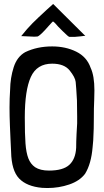

<svg xmlns="http://www.w3.org/2000/svg" viewBox="-20 -936 524 968"><path d="M218 -889Q171 -846 144 -819Q117 -792 87 -754L153 -751Q163 -751 169 -752Q183 -756 227 -807Q245 -827 247 -828Q255 -824 274 -801L296 -779Q325 -750 330 -750Q358 -749 383.5 -752.5Q409 -756 410 -755L248 -916Q248 -916 218 -889ZM31 -484Q28 -439 28 -393Q28 -352 30 -302.5Q32 -253 33 -233L36 -170Q38 -76 76.5 -36Q115 4 192 11Q201 12 219 12Q277 12 329.5 -6Q382 -24 409 -60Q440 -110 447 -195L450 -228Q452 -262 452.5 -287.5Q453 -313 453 -330Q453 -398 455 -433Q456 -448 456 -480Q456 -554 437 -594Q418 -649 364.5 -675.5Q311 -702 243 -702Q167 -702 107 -673Q66 -650 49 -597Q32 -544 31 -484ZM369 -314Q368 -302 366 -261.5Q364 -221 364 -191Q361 -134 329.5 -105Q298 -76 227 -76Q183 -76 157 -93Q134 -109 123 -137.5Q112 -166 108.5 -212.5Q105 -259 105 -344Q105 -481 135.5 -548Q166 -615 243 -615Q304 -615 331.5 -580.5Q359 -546 361.5 -523Q364 -500 368 -430L369 -349Z"/></svg>

Font: Londrina Solid Light
Style: Regular
Weight: 300
Designer: Marcelo Magalhaes
Foundry: Marcelo Magalhães
Version: Version 1.002